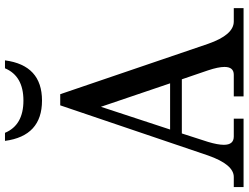

<svg xmlns="http://www.w3.org/2000/svg" viewBox="-136 -860 993 767"><g transform="rotate(-90 360.5 -476.5)"><path d="M711.4 0H358.9V-39.1H445.3Q476.6 -39.1 476.6 -76.2Q476.6 -101.1 462.9 -142.1L427.2 -246.6H210.9L177.2 -142.1Q165.5 -103 165.5 -78.6Q165.5 -39.1 198.7 -39.1H270V0H-3.4V-39.1H37.1Q86.9 -39.1 123 -142.1L323.2 -732.4H367.7L568.8 -142.1Q604.5 -39.1 658.2 -39.1H711.4ZM411.1 -293.5 317.4 -569.8 226.6 -293.5ZM342.3 -805.2Q200.7 -805.2 181.2 -953.1H213.4Q244.1 -879.4 342.3 -879.4Q440.4 -879.4 471.2 -953.1H502.9Q483.4 -805.2 342.3 -805.2Z"/></g></svg>

Font: Munson
Style: Regular
Weight: 400
Designer: Paul James MIller
Foundry: High-Logic / Made with FontCreator
Version: Version 2.10;May 5, 2019;FontCreator 11.5.0.2430 64-bit